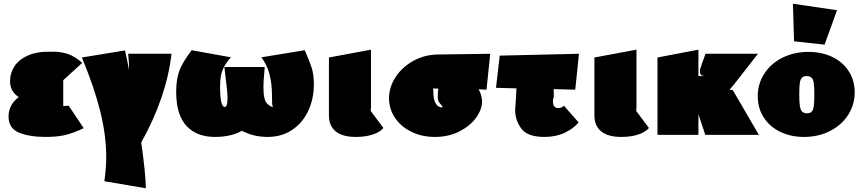

<svg xmlns="http://www.w3.org/2000/svg" viewBox="-20 -725 4636 1032"><path d="M430 -36Q373 -9 329.5 1Q286 11 225 11Q139 11 82.5 -12Q26 -35 26 -98Q26 -163 81 -203Q34 -233 34 -289Q34 -333 58 -369Q82 -405 128 -426Q174 -447 237 -447H270Q308 -447 344.5 -435Q381 -423 422 -387L320 -294V-155Q327 -155 349 -157Z M739 41Q763 208 764 287L541 249Q551 177 551 121Q551 2 518.5 -128Q486 -258 420 -416L652 -454Q665 -396 674 -346Q674 -386 669 -436H902Q875 -203 739 41Z M1667 -271Q1667 -194 1637 -129.5Q1607 -65 1550.5 -27Q1494 11 1418 11Q1343 11 1280 -22Q1222 11 1135 11Q1038 11 982.5 -48Q927 -107 927 -231Q927 -302 945 -347.5Q963 -393 1010 -455L1221 -417Q1189 -381 1176 -348Q1163 -315 1163 -259Q1163 -150 1188 -150Q1203 -150 1203 -198Q1203 -229 1196 -279L1186 -365H1403L1397 -291Q1396 -279 1396 -257Q1396 -187 1415.5 -168.5Q1435 -150 1447 -150Q1447 -150 1444.5 -156.5Q1442 -163 1442 -209Q1442 -273 1429 -324.5Q1416 -376 1385 -417L1618 -455Q1644 -396 1655.5 -360Q1667 -324 1667 -271Z M2041 -37Q2024 -16 1985 -2.5Q1946 11 1893 11Q1822 11 1785.5 -18Q1749 -47 1748 -102V-416L1974 -458V-143Q1974 -143 1973.5 -143.5Q1973 -144 1973 -144Q1973 -144 1973 -128ZM1974 -140V-143Q1974 -142 1974.5 -141.5Q1975 -141 1974 -140Z M2595 -243 2553 -245Q2571 -211 2571 -179Q2571 -137 2539 -92.5Q2507 -48 2449 -18.5Q2391 11 2318 11Q2247 11 2190.5 -17Q2134 -45 2102.5 -92.5Q2071 -140 2071 -196Q2071 -257 2106.5 -311Q2142 -365 2202 -398Q2262 -431 2332 -432L2615 -436ZM2333 -201Q2333 -228 2336 -249H2314Q2309 -249 2307 -250Q2309 -244 2309 -237Q2309 -189 2322 -168.5Q2335 -148 2354 -148Q2363 -148 2356 -155.5Q2349 -163 2341 -174Q2333 -185 2333 -201Z M3011 -157 3090 -67Q3063 -34 3015.5 -11.5Q2968 11 2907 11Q2815 11 2782 -34Q2749 -79 2749 -134Q2749 -145 2750 -153Q2751 -161 2751 -162L2756 -250L2646 -253L2666 -426L3092 -436L3072 -243L2956 -246L2957 -203Q2957 -205 2955.5 -201.5Q2954 -198 2953 -192.5Q2952 -187 2952 -180Q2952 -144 2982 -144Q2989 -144 2997.5 -147.5Q3006 -151 3011 -157ZM2957 -201V-203Z M3468 -37Q3451 -16 3412 -2.5Q3373 11 3320 11Q3249 11 3212.5 -18Q3176 -47 3175 -102V-416L3401 -458V-143Q3401 -143 3400.5 -143.5Q3400 -144 3400 -144Q3400 -144 3400 -128ZM3401 -140V-143Q3401 -142 3401.5 -141.5Q3402 -141 3401 -140Z M3771 0 3734 -111V0H3514V-416L3734 -458V-316H3774Q3757 -316 3749.5 -321.5Q3742 -327 3742 -343Q3742 -350 3743 -354L3772 -436H4054L3922 -267L3901 -242H3918L4059 0Z M4053 -208Q4053 -276 4089 -330.5Q4125 -385 4187 -415.5Q4249 -446 4326 -446Q4398 -446 4454.5 -418.5Q4511 -391 4542.5 -341.5Q4574 -292 4574 -229Q4574 -162 4538.5 -107Q4503 -52 4440.5 -20.5Q4378 11 4301 11Q4229 11 4172.5 -17Q4116 -45 4084.5 -94.5Q4053 -144 4053 -208ZM4357 -215Q4357 -257 4354 -278Q4351 -299 4342 -307.5Q4333 -316 4316 -316Q4299 -316 4290.5 -307.5Q4282 -299 4279 -278.5Q4276 -258 4276 -217Q4276 -175 4279.5 -154Q4283 -133 4292 -124.5Q4301 -116 4318 -116Q4334 -116 4342.5 -124.5Q4351 -133 4354 -153.5Q4357 -174 4357 -215ZM4248 -503 4242 -705 4479 -670 4412 -485Z"/></svg>

Font: Ysabeau Black
Style: Regular
Weight: 900
Designer: Christian Thalmann (Catharsis Fonts)
Version: Version 0.003